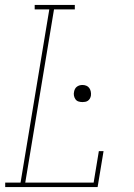

<svg xmlns="http://www.w3.org/2000/svg" viewBox="-20 -755 540 775"><path d="M1 0V-18H63L179 -717H120V-735H282V-717H198L82 -18H358L379 -145H398L374 0ZM313 -343Q304 -343 296.5 -345.5Q289 -348 284.5 -354.5Q280 -361 278.5 -369Q277 -377 279 -385Q280 -391 283 -396.5Q286 -402 291 -405.5Q296 -409 301.5 -410.5Q307 -412 313 -412Q321 -412 328.5 -409Q336 -406 340.5 -399.5Q345 -393 346.5 -385Q348 -377 347 -369Q346 -363 343 -357.5Q340 -352 335 -348.5Q330 -345 324 -344Q318 -343 313 -343Z"/></svg>

Font: Iosevka Slab Thin Oblique
Style: Regular
Weight: 100
Italic angle: -9°
Monospace: yes
Designer: Belleve Invis
Foundry: Belleve Invis
Version: Version 11.1.0; ttfautohint (v1.8.3)